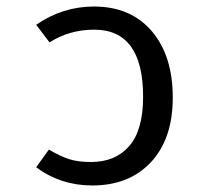

<svg xmlns="http://www.w3.org/2000/svg" viewBox="-20 -558 640 589"><path d="M263 11Q166 11 91 -45L130 -99Q166 -78 193 -69.5Q220 -61 259 -61Q334 -61 376.5 -110Q419 -159 419 -261Q419 -467 269 -467Q193 -467 132 -428L91 -482Q172 -538 268 -538Q381 -538 445.5 -462.5Q510 -387 510 -259Q510 -132 443 -60.5Q376 11 263 11Z"/></svg>

Font: Fira Mono
Style: Regular
Weight: 400
Designer: Carrois Corporate & Edenspiekermann AG
Foundry: Carrois Corporate GbR & Edenspiekermann AG
Version: Version 3.206;PS 003.206;hotconv 1.0.70;makeotf.lib2.5.58329